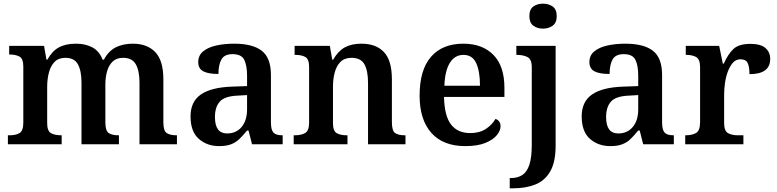

<svg xmlns="http://www.w3.org/2000/svg" viewBox="-20 -786 4231 1046"><path d="M23 0V-49H33Q66 -49 86.5 -61Q107 -73 107 -119V-423Q107 -466 86.5 -477.5Q66 -489 33 -489H30V-536H220L233 -461H238Q264 -508 301 -528Q338 -548 394 -548Q445 -548 483 -528Q521 -508 539 -461H546Q571 -508 610.5 -528Q650 -548 704 -548Q782 -548 826 -502Q870 -456 870 -354V-120Q870 -73 888.5 -61Q907 -49 941 -49H944V0H740V-335Q740 -400 720 -435.5Q700 -471 651 -471Q615 -471 594 -451Q573 -431 563.5 -398Q554 -365 554 -325V-120Q554 -73 572.5 -61Q591 -49 625 -49H628V0H424V-335Q424 -400 404.5 -435.5Q385 -471 336 -471Q299 -471 277.5 -449Q256 -427 246.5 -391Q237 -355 237 -313V-115Q237 -72 258 -60.5Q279 -49 312 -49H316V0Z M1174 10Q1108 10 1063 -29.5Q1018 -69 1018 -152Q1018 -232 1074 -271Q1130 -310 1243 -314L1326 -317V-374Q1326 -428 1311 -459.5Q1296 -491 1247 -491Q1202 -491 1186 -461.5Q1170 -432 1170 -383Q1115 -383 1087.5 -397.5Q1060 -412 1060 -448Q1060 -484 1086.5 -506Q1113 -528 1157.5 -538Q1202 -548 1256 -548Q1356 -548 1406 -509.5Q1456 -471 1456 -377V-120Q1456 -79 1469.5 -64Q1483 -49 1517 -49H1520V0H1353L1334 -75H1326Q1304 -48 1284.5 -29Q1265 -10 1239 0Q1213 10 1174 10ZM1217 -59Q1267 -59 1296.5 -94.5Q1326 -130 1326 -191V-268L1274 -265Q1204 -262 1177.5 -232.5Q1151 -203 1151 -148Q1151 -59 1217 -59Z M1580 0V-49H1587Q1620 -49 1642 -61Q1664 -73 1664 -119V-421Q1664 -464 1643.5 -475.5Q1623 -487 1590 -487H1585V-536H1777L1790 -461H1795Q1822 -508 1858.5 -528Q1895 -548 1949 -548Q2029 -548 2072 -502Q2115 -456 2115 -354V-120Q2115 -73 2133 -61Q2151 -49 2184 -49H2189V0H1985V-335Q1985 -400 1965.5 -435.5Q1946 -471 1895 -471Q1857 -471 1835 -449Q1813 -427 1803.5 -391Q1794 -355 1794 -313V-115Q1794 -72 1814.5 -60.5Q1835 -49 1868 -49H1873V0Z M2515 10Q2394 10 2330 -62Q2266 -134 2266 -265Q2266 -405 2328 -476.5Q2390 -548 2504 -548Q2608 -548 2668 -487Q2728 -426 2728 -308V-258H2399Q2401 -155 2437 -108Q2473 -61 2542 -61Q2593 -61 2627.5 -84Q2662 -107 2679 -138Q2691 -135 2699 -124.5Q2707 -114 2707 -98Q2707 -75 2687 -50Q2667 -25 2624.5 -7.5Q2582 10 2515 10ZM2595 -319Q2595 -396 2574.5 -441.5Q2554 -487 2505 -487Q2458 -487 2431 -444Q2404 -401 2401 -319Z M2938 -630Q2907 -630 2885.5 -646Q2864 -662 2864 -698Q2864 -735 2885.5 -750.5Q2907 -766 2938 -766Q2969 -766 2991 -750.5Q3013 -735 3013 -698Q3013 -662 2991 -646Q2969 -630 2938 -630ZM2757 240V184H2764Q2800 184 2825.5 167.5Q2851 151 2864 111.5Q2877 72 2877 3V-420Q2877 -464 2853 -475.5Q2829 -487 2797 -487H2793V-536H3007V8Q3007 97 2977.5 148Q2948 199 2895.5 219.5Q2843 240 2775 240Z M3305 10Q3239 10 3194 -29.5Q3149 -69 3149 -152Q3149 -232 3205 -271Q3261 -310 3374 -314L3457 -317V-374Q3457 -428 3442 -459.5Q3427 -491 3378 -491Q3333 -491 3317 -461.5Q3301 -432 3301 -383Q3246 -383 3218.5 -397.5Q3191 -412 3191 -448Q3191 -484 3217.5 -506Q3244 -528 3288.5 -538Q3333 -548 3387 -548Q3487 -548 3537 -509.5Q3587 -471 3587 -377V-120Q3587 -79 3600.5 -64Q3614 -49 3648 -49H3651V0H3484L3465 -75H3457Q3435 -48 3415.5 -29Q3396 -10 3370 0Q3344 10 3305 10ZM3348 -59Q3398 -59 3427.5 -94.5Q3457 -130 3457 -191V-268L3405 -265Q3335 -262 3308.5 -232.5Q3282 -203 3282 -148Q3282 -59 3348 -59Z M3713 0V-49H3716Q3750 -49 3772 -61.5Q3794 -74 3794 -121V-419Q3794 -463 3773 -475Q3752 -487 3719 -487H3716V-536H3898L3918 -439H3923Q3945 -489 3974.5 -518Q4004 -547 4068 -547Q4124 -547 4150 -524.5Q4176 -502 4176 -465Q4176 -382 4063 -382Q4063 -423 4053 -443Q4043 -463 4014 -463Q3989 -463 3972.5 -444Q3956 -425 3945 -395.5Q3934 -366 3929.5 -332.5Q3925 -299 3925 -270V-116Q3925 -72 3946.5 -60.5Q3968 -49 3999 -49H4030V0Z"/></svg>

Font: Noto Serif Telugu SemiBold
Style: Regular
Weight: 600
Designer: Jelle Bosma - Monotype Design Team
Foundry: Monotype Imaging Inc.
Version: Version 2.005; ttfautohint (v1.8.4.7-5d5b)